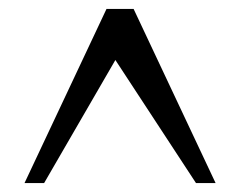

<svg xmlns="http://www.w3.org/2000/svg" viewBox="-20 -644 540 431"><path d="M35 -233 219.1 -624H279.9L464 -233H420L239 -509.3L79 -233Z"/></svg>

Font: Ancizar Serif Light
Style: Regular
Weight: 300
Designer: Cesar Puertas, Viviana Monsalve, Julian Moncada, Julian Prieto, Jose Castro, Felipe Aragon, Mariel Hernandez, Sara Alarc
Version: Version 8.100